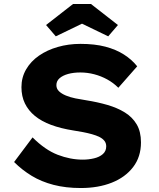

<svg xmlns="http://www.w3.org/2000/svg" viewBox="-20 -937 799 967"><path d="M387 10Q311 10 249.5 -6Q188 -22 139.5 -51.5Q91 -81 51 -121L144 -245Q207 -182 270.5 -157.5Q334 -133 397 -133Q426 -133 453.5 -139.5Q481 -146 498 -161Q515 -176 515 -200Q515 -216 506 -227.5Q497 -239 481 -247Q465 -255 443.5 -261Q422 -267 398.5 -271.5Q375 -276 349 -280Q286 -290 237.5 -308Q189 -326 156 -353Q123 -380 105.5 -416Q88 -452 88 -498Q88 -547 111.5 -587.5Q135 -628 176 -656.5Q217 -685 271 -700.5Q325 -716 385 -716Q457 -716 510.5 -702Q564 -688 604 -662.5Q644 -637 671 -603L576 -495Q551 -520 520 -537Q489 -554 454.5 -563Q420 -572 385 -572Q350 -572 323 -564.5Q296 -557 280 -543Q264 -529 264 -508Q264 -490 277 -477.5Q290 -465 311.5 -456Q333 -447 360 -441.5Q387 -436 414 -432Q471 -423 521 -408.5Q571 -394 609 -370.5Q647 -347 668.5 -310.5Q690 -274 690 -220Q690 -147 650.5 -95.5Q611 -44 543 -17Q475 10 387 10ZM261 -754 212 -811 348 -917H438L574 -811L525 -754L378 -825H408Z"/></svg>

Font: Lexend Exa
Style: Bold
Weight: 700
Designer: Bonnie Shaver-Troup, Thomas Jockin
Foundry: Lexend
Version: Version 1.007